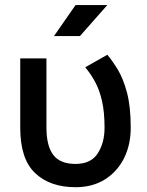

<svg xmlns="http://www.w3.org/2000/svg" viewBox="-20 -743 590 773"><path d="M167 -507.8V-228.5Q167 -156.2 194.3 -119.6Q221.7 -83 284.2 -83Q346.2 -83 373.5 -125.5Q400.9 -168 400.9 -228.5Q400.9 -292.5 390.6 -336.9Q380.4 -381.3 362.8 -413.6Q345.2 -445.8 323.2 -472.2L412.1 -522.5Q432.6 -498.5 454.3 -462.6Q476.1 -426.8 491.2 -370.4Q506.3 -314 506.3 -228.5Q506.3 -159.7 479.2 -105.7Q452.1 -51.8 402.3 -20.5Q352.5 10.7 284.2 10.7Q181.6 10.7 121.6 -45.9Q61.5 -102.5 61.5 -228.5V-507.8ZM301.8 -597.7H197.3L284.2 -722.7H412.1Z"/></svg>

Font: Giphurs Medium
Style: Regular
Weight: 500
Version: Version 0.920; ttfautohint (v1.8.4.7-5d5b)